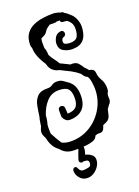

<svg xmlns="http://www.w3.org/2000/svg" viewBox="-196 -701 776 1072"><g transform="rotate(-20 191.5 -164.5)"><path d="M112 129Q64 129 36 93Q16 79 4.5 58.5Q-7 38 -12 13Q-17 2 -21 -7.5Q-25 -17 -25 -25Q-25 -36 -21.5 -44.5Q-18 -53 -15 -61Q-13 -74 -11 -87.5Q-9 -101 -5 -114Q-1 -146 5 -177Q11 -208 30.5 -228Q50 -248 91 -247Q109 -246 121.5 -255.5Q134 -265 152 -265Q175 -265 188 -255Q201 -245 218 -234Q220 -233 221 -232Q222 -231 223 -229Q253 -203 253 -147Q253 -92 225 -65.5Q197 -39 149 -39Q134 -39 124.5 -48.5Q115 -58 111 -68L110 -74V-109Q110 -119 115.5 -123.5Q121 -128 128 -128Q135 -128 140.5 -123.5Q146 -119 147 -109L149 -76Q182 -76 199 -91.5Q216 -107 216 -147Q216 -183 201 -199.5Q186 -216 145 -216Q102 -216 73.5 -184.5Q45 -153 31 -108Q30 -82 22 -56Q21 -50 21 -43.5Q21 -37 21 -30Q21 -23 21 -16Q21 -9 22 -3Q30 13 41.5 32.5Q53 52 61 64Q82 76 116 76Q178 76 229 44.5Q280 13 310 -39.5Q340 -92 340 -154Q340 -168 336.5 -193.5Q333 -219 324 -230Q313 -235 306.5 -242.5Q300 -250 296 -258Q274 -277 247.5 -291Q221 -305 193 -318L187 -321Q172 -322 154 -335.5Q136 -349 129 -379Q111 -405 99.5 -433.5Q88 -462 88 -486V-488Q83 -496 83 -507Q83 -548 100.5 -572.5Q118 -597 145.5 -609Q173 -621 203.5 -625Q234 -629 259 -629Q280 -629 304 -620Q309 -620 314.5 -618.5Q320 -617 322 -612Q339 -603 352 -589Q370 -575 379.5 -552Q389 -529 389 -510Q389 -483 381.5 -459Q374 -435 354.5 -420Q335 -405 297 -405Q271 -405 247 -418Q223 -431 223 -462Q223 -479 233 -498Q243 -517 267 -521Q277 -523 282.5 -517Q288 -511 288 -503Q288 -497 284.5 -492Q281 -487 273 -485Q269 -484 264.5 -478.5Q260 -473 260 -462Q260 -449 273.5 -445.5Q287 -442 297 -442Q330 -442 341 -459Q352 -476 352 -510Q352 -536 335 -553Q329 -557 327 -561Q320 -565 312 -565Q295 -565 289.5 -569.5Q284 -574 285 -581L281 -580Q278 -579 275.5 -579.5Q273 -580 272 -580H267Q263 -577 256 -577H224Q214 -570 206 -564Q198 -558 192 -547Q184 -534 170 -528Q156 -522 154 -519Q151 -506 151.5 -492Q152 -478 152 -464Q157 -455 158 -443Q159 -439 159.5 -433Q160 -427 160 -421Q168 -404 180.5 -388Q193 -372 203 -355L209 -352Q223 -345 235 -339.5Q247 -334 258 -328Q260 -328 261.5 -328.5Q263 -329 264 -329Q290 -329 302 -316Q314 -303 324 -286Q335 -276 345 -263Q361 -261 368.5 -254Q376 -247 377 -226Q379 -209 392 -187.5Q405 -166 405 -133Q405 -117 399.5 -109.5Q394 -102 395 -83Q397 -60 388.5 -50.5Q380 -41 370 -25Q370 -26 369.5 -26Q369 -26 369 -27Q364 -8 361 7Q358 22 349.5 32Q341 42 321 49L313 53Q306 78 297 83.5Q288 89 277.5 87.5Q267 86 253 92Q253 92 251 96L249 100Q243 112 225.5 118Q208 124 185.5 126.5Q163 129 143 129Q123 129 112 129ZM132 300Q104 300 87 280Q70 260 70 236Q70 228 74.5 223.5Q79 219 84 219Q94 219 98 231Q107 251 122 251Q136 251 153.5 247.5Q171 244 171 225Q171 214 165 209.5Q159 205 139 205Q136 208 131 208Q125 208 120 202.5Q115 197 117 188Q121 175 124.5 165Q128 155 132 145Q134 140 136 134Q138 128 139 122Q142 111 153 111Q159 111 164 114.5Q169 118 168 126Q170 130 170 135Q170 146 167.5 155.5Q165 165 162 173Q180 177 196 188.5Q212 200 212 220Q212 240 200 258.5Q188 277 170 288.5Q152 300 132 300Z"/></g></svg>

Font: Are You Serious
Style: Regular
Weight: 400
Designer: Robert E. Leuschke
Foundry: Robert E. Leuschke
Version: Version 1.100